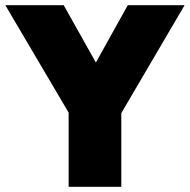

<svg xmlns="http://www.w3.org/2000/svg" viewBox="-32 -720 731 740"><path d="M232.5 0V-286L-11.5 -700H213.5L337.5 -479L460.5 -700H679.5L435.5 -284V0Z"/></svg>

Font: Geologica Black
Style: Regular
Weight: 900
Designer: Sindre Bremnes, Frode Helland
Foundry: Monokrom Skriftforlag AS
Version: Version 1.010;gftools[0.9.28]